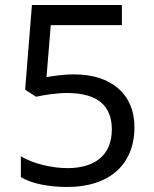

<svg xmlns="http://www.w3.org/2000/svg" viewBox="-20 -734 612 764"><path d="M275 -438C228 -438 188 -431 165 -427L182 -634H465V-714H107L80 -377L124 -349C153 -356 208 -364 246 -364C370 -364 425 -312 425 -219C425 -114 354 -65 249 -65C186 -65 111 -83 63 -112V-29C107 -3 174 10 248 10C416 10 515 -80 515 -228C515 -361 421 -438 275 -438Z"/></svg>

Font: Noto Sans Nandinagari
Style: Regular
Weight: 400
Designer: Ek Type
Foundry: Ek Type
Version: Version 1.002